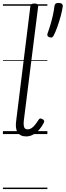

<svg xmlns="http://www.w3.org/2000/svg" viewBox="-20 -914 448 1309"><path d="M158 16Q118 16 100 -11.5Q82 -39 91 -96L187 -871Q188 -881 194.5 -885.5Q201 -890 214 -890Q229 -890 235.5 -885Q242 -880 240 -869L143 -97Q139 -66 144 -49Q149 -32 168 -32Q182 -32 194.5 -40Q207 -48 219 -63Q231 -78 243 -97Q247 -105 253.5 -106Q260 -107 269 -102Q278 -98 280.5 -91Q283 -84 279 -78Q266 -51 247 -29.5Q228 -8 205.5 4Q183 16 158 16ZM317 -660Q306 -664 303.5 -671Q301 -678 305 -689Q314 -712 323.5 -744Q333 -776 340.5 -809.5Q348 -843 351 -871Q352 -881 357.5 -887.5Q363 -894 379 -894Q395 -894 402 -887.5Q409 -881 408 -871Q404 -841 394 -804.5Q384 -768 371.5 -732.5Q359 -697 346 -672Q342 -664 336 -660Q330 -656 317 -660ZM0 365H303V375H0ZM0 -20H303V0H0ZM0 -505H303V-500H0ZM0 -885H303V-875H0Z"/></svg>

Font: Playwrite GB S Guides
Style: Italic
Weight: 400
Italic angle: -7.01216°
Designer: Veronika Burian, José Scaglione
Foundry: TypeTogether
Version: Version 1.002